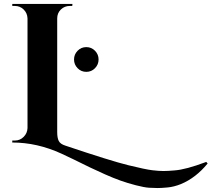

<svg xmlns="http://www.w3.org/2000/svg" viewBox="-20 -720 1069 970"><path d="M894 210Q859 224 827 227Q795 230 776.5 230Q758 230 733.5 228.5Q709 227 666.5 216Q624 205 589 192.5Q554 180 511 161Q468 142 435 126Q336 77 290 56Q168 0 42 0V-10H55Q81 -10 99.5 -28.5Q118 -47 119 -73V-627Q118 -654 99.5 -672Q81 -690 55 -690H42V-700H346L345 -690H333Q306 -690 287.5 -672Q269 -654 269 -627V-53Q269 -23 277 -7.5Q285 8 311 16Q540 93 627.5 114.5Q715 136 749 140Q783 144 805.5 144Q828 144 861 141Q919 137 1022 98L1029 106Q969 179 894 210ZM460 -375.5Q442 -357 416 -357Q390 -357 372 -375.5Q354 -394 354 -419.5Q354 -445 372 -463.5Q390 -482 416 -482Q442 -482 460 -463.5Q478 -445 478 -419.5Q478 -394 460 -375.5Z"/></svg>

Font: Cinzel Decorative
Style: Bold
Weight: 700
Version: Version 1.002;PS 001.002;hotconv 1.0.56;makeotf.lib2.0.21325